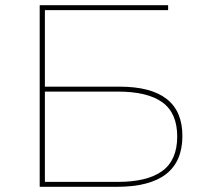

<svg xmlns="http://www.w3.org/2000/svg" viewBox="-20 -720 788 740"><path d="M133 -700H628V-681H153V-19H434Q548 -19 605.5 -61Q663 -103 663 -194Q663 -284 606 -325.5Q549 -367 434 -367H148V-386H441Q562 -386 622.5 -338.5Q683 -291 683 -196Q683 -98 620 -49Q557 0 430 0H133Z"/></svg>

Font: iiserrat Thin
Style: Regular
Weight: 100
Designer: Akira Ohta
Foundry: Akira Ohta
Version: Version 1.200;Glyphs 3.3.1 (3343)